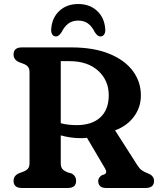

<svg xmlns="http://www.w3.org/2000/svg" viewBox="-20 -936 794 956"><path d="M681.5 -461Q681.5 -401.5 646.8 -355Q612 -308.5 553 -287L665 -111.5Q675 -96 686 -88.2Q697 -80.5 713.5 -74Q747 -62 747 -35.5Q747 0 705.5 0H509Q469 0 469 -35.5Q469 -51 487 -63.5L499 -67.5Q516 -74.5 503.5 -96.5L413 -250Q398.5 -248 384 -248Q332 -248 282.5 -262V-124Q282.5 -103.5 291.2 -94Q300 -84.5 314.5 -78.5L337 -72Q359 -59.5 359 -35.5Q359 0 317.5 0H89Q47.5 0 47.5 -35.5Q47.5 -61.5 75 -73.5L95 -81Q109.5 -86 118.2 -95.2Q127 -104.5 127 -124V-576Q127 -595.5 118.2 -604.8Q109.5 -614 95 -619L75 -626.5Q47.5 -638.5 47.5 -664.5Q47.5 -700 89 -700H334Q446 -700 523.5 -668.5Q601 -637 641.2 -583Q681.5 -529 681.5 -461ZM282.5 -631.5V-322.5Q303 -317 323.5 -315Q344 -313 362 -313Q438 -313 479.8 -351.8Q521.5 -390.5 521.5 -462Q521.5 -535.5 469 -583.5Q416.5 -631.5 326 -631.5ZM369.5 -833.5Q340.5 -833.5 320.8 -819Q301 -804.5 286 -775Q272.5 -754.5 259 -754.5Q246.5 -754.5 240 -764.8Q233.5 -775 235 -791.5Q239 -848 275.8 -882Q312.5 -916 369.5 -916Q426.5 -916 463.2 -882Q500 -848 504 -791.5Q505.5 -775 498.8 -764.8Q492 -754.5 480 -754.5Q466 -754.5 452.5 -775Q438 -804.5 418.2 -819Q398.5 -833.5 369.5 -833.5Z"/></svg>

Font: Fraunces 9pt SuperSoft SemiBold
Style: Regular
Weight: 600
Version: Version 1.000;[0bf87f6ff]